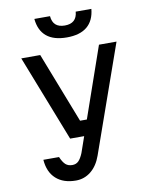

<svg xmlns="http://www.w3.org/2000/svg" viewBox="-108 -910 967 1207"><g transform="rotate(-10 375.0 -307.0)"><path d="M193 -600 368 -150H441L408 -50H287L72 -600ZM278 216Q198 216 151 173.5Q104 131 98 52H198Q213 87 229.5 101.5Q246 116 272 116Q296 116 311.5 101Q327 86 341 52L568 -600H680L438 86Q416 148 374 182Q332 216 278 216ZM378 -756Q416 -756 436.5 -774.5Q457 -793 460 -830H560Q553 -756 507.5 -718Q462 -680 378 -680Q294 -680 248.5 -718Q203 -756 196 -830H296Q299 -793 319.5 -774.5Q340 -756 378 -756Z"/></g></svg>

Font: Martian Mono Custom sWd Rg
Style: Regular
Weight: 400
Width: 6
Monospace: yes
Designer: Alex Havermale
Foundry: Evil Martians
Version: Version 1.000